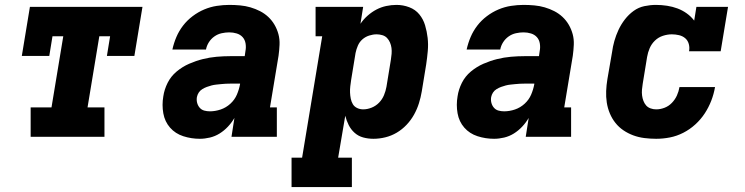

<svg xmlns="http://www.w3.org/2000/svg" viewBox="-20 -558 3040 783"><path d="M105 0V-120H190L238 -410H194L181 -330H69L102 -530H561L528 -330H416L429 -410H385L337 -120H406V0Z M795 8Q760 8 727.5 -2.5Q695 -13 673.5 -37.5Q652 -62 646 -96Q640 -130 646 -165Q650 -193 663.5 -220Q677 -247 700.5 -266.5Q724 -286 751.5 -298Q779 -310 807 -317Q835 -324 863.5 -326.5Q892 -329 920 -329H978L981 -350Q984 -365 981.5 -380.5Q979 -396 969.5 -406.5Q960 -417 945.5 -421.5Q931 -426 915 -426Q900 -426 884 -422.5Q868 -419 854.5 -409.5Q841 -400 832 -386Q823 -372 820 -356H683Q689 -383 699.5 -407.5Q710 -432 726.5 -453.5Q743 -475 765.5 -492Q788 -509 813 -519.5Q838 -530 864 -534Q890 -538 915 -538Q937 -538 959 -536Q981 -534 1001.5 -528Q1022 -522 1040.5 -512.5Q1059 -503 1074 -489Q1089 -475 1099.5 -457Q1110 -439 1115.5 -418.5Q1121 -398 1120 -375.5Q1119 -353 1116 -331L1081 -120H1109V0H924L936 -77Q925 -58 909.5 -41.5Q894 -25 875.5 -13.5Q857 -2 836 3Q815 8 795 8ZM836 -104Q858 -104 880 -111.5Q902 -119 919.5 -135Q937 -151 946 -172Q955 -193 959 -215V-217H920Q910 -217 900.5 -216.5Q891 -216 881.5 -215Q872 -214 862 -213Q852 -212 842.5 -209.5Q833 -207 823.5 -203.5Q814 -200 805 -194.5Q796 -189 790.5 -180.5Q785 -172 783 -162Q781 -150 784 -138.5Q787 -127 794.5 -118.5Q802 -110 813 -107Q824 -104 836 -104Z M1169 205V85H1212L1294 -410H1267V-530H1461L1450 -461Q1462 -479 1479 -494Q1496 -509 1515 -519Q1534 -529 1555 -533.5Q1576 -538 1597 -538Q1624 -538 1649 -528.5Q1674 -519 1690 -499.5Q1706 -480 1713.5 -455Q1721 -430 1724 -403.5Q1727 -377 1724.5 -349.5Q1722 -322 1718 -295L1700 -185Q1696 -161 1688.5 -137Q1681 -113 1668.5 -90.5Q1656 -68 1638 -49Q1620 -30 1598 -17Q1576 -4 1551.5 2Q1527 8 1503 8Q1481 8 1461 2.5Q1441 -3 1426 -16.5Q1411 -30 1402 -48Q1393 -66 1388 -86L1359 85H1415V205ZM1461 -112Q1478 -112 1495.5 -119Q1513 -126 1526 -139.5Q1539 -153 1546 -170Q1553 -187 1556 -204L1574 -314Q1576 -326 1577 -338.5Q1578 -351 1576.5 -362.5Q1575 -374 1570.5 -384.5Q1566 -395 1558.5 -403Q1551 -411 1539.5 -414.5Q1528 -418 1516 -418Q1501 -418 1485.5 -413Q1470 -408 1458 -397.5Q1446 -387 1439.5 -372Q1433 -357 1430 -342L1412 -232Q1410 -219 1408.5 -206Q1407 -193 1407.5 -180.5Q1408 -168 1410.5 -155.5Q1413 -143 1419 -133Q1425 -123 1436.5 -117.5Q1448 -112 1461 -112Z M1995 8Q1960 8 1927.5 -2.5Q1895 -13 1873.5 -37.5Q1852 -62 1846 -96Q1840 -130 1846 -165Q1850 -193 1863.5 -220Q1877 -247 1900.5 -266.5Q1924 -286 1951.5 -298Q1979 -310 2007 -317Q2035 -324 2063.5 -326.5Q2092 -329 2120 -329H2178L2181 -350Q2184 -365 2181.5 -380.5Q2179 -396 2169.5 -406.5Q2160 -417 2145.5 -421.5Q2131 -426 2115 -426Q2100 -426 2084 -422.5Q2068 -419 2054.5 -409.5Q2041 -400 2032 -386Q2023 -372 2020 -356H1883Q1889 -383 1899.5 -407.5Q1910 -432 1926.5 -453.5Q1943 -475 1965.5 -492Q1988 -509 2013 -519.5Q2038 -530 2064 -534Q2090 -538 2115 -538Q2137 -538 2159 -536Q2181 -534 2201.5 -528Q2222 -522 2240.5 -512.5Q2259 -503 2274 -489Q2289 -475 2299.5 -457Q2310 -439 2315.5 -418.5Q2321 -398 2320 -375.5Q2319 -353 2316 -331L2281 -120H2309V0H2124L2136 -77Q2125 -58 2109.5 -41.5Q2094 -25 2075.5 -13.5Q2057 -2 2036 3Q2015 8 1995 8ZM2036 -104Q2058 -104 2080 -111.5Q2102 -119 2119.5 -135Q2137 -151 2146 -172Q2155 -193 2159 -215V-217H2120Q2110 -217 2100.5 -216.5Q2091 -216 2081.5 -215Q2072 -214 2062 -213Q2052 -212 2042.5 -209.5Q2033 -207 2023.5 -203.5Q2014 -200 2005 -194.5Q1996 -189 1990.5 -180.5Q1985 -172 1983 -162Q1981 -150 1984 -138.5Q1987 -127 1994.5 -118.5Q2002 -110 2013 -107Q2024 -104 2036 -104Z M2656 8Q2632 8 2608 5Q2584 2 2562.5 -6Q2541 -14 2522.5 -26.5Q2504 -39 2490 -56.5Q2476 -74 2467 -95.5Q2458 -117 2454.5 -140Q2451 -163 2452 -187Q2453 -211 2457 -235L2476 -345Q2479 -368 2485.5 -391Q2492 -414 2502.5 -436.5Q2513 -459 2528.5 -479Q2544 -499 2564 -513.5Q2584 -528 2608 -533Q2632 -538 2655 -538Q2678 -538 2700.5 -534.5Q2723 -531 2743 -523.5Q2763 -516 2780.5 -503.5Q2798 -491 2811 -474L2820 -530H2949L2919 -349H2790Q2793 -364 2789 -378.5Q2785 -393 2774.5 -402Q2764 -411 2749.5 -414.5Q2735 -418 2720 -418Q2702 -418 2683.5 -412Q2665 -406 2651 -392.5Q2637 -379 2629.5 -361.5Q2622 -344 2619 -326L2601 -216Q2599 -204 2598 -192Q2597 -180 2598.5 -168.5Q2600 -157 2604 -146.5Q2608 -136 2615 -128Q2622 -120 2633 -116Q2644 -112 2656 -112Q2673 -112 2690 -118.5Q2707 -125 2720 -138.5Q2733 -152 2740.5 -168.5Q2748 -185 2751 -203H2896Q2891 -174 2880.5 -147Q2870 -120 2854 -95.5Q2838 -71 2815.5 -50.5Q2793 -30 2766.5 -16.5Q2740 -3 2712 2.5Q2684 8 2656 8Z"/></svg>

Font: Iosevka Slab HvExObl
Style: Regular
Weight: 900
Width: 7
Italic angle: -9°
Monospace: yes
Designer: Belleve Invis
Foundry: Belleve Invis
Version: Version 11.1.1; ttfautohint (v1.8.3)